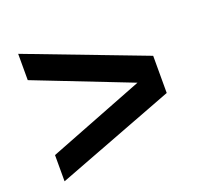

<svg xmlns="http://www.w3.org/2000/svg" viewBox="-100 -712 799 763"><g transform="rotate(-20 300.0 -330.5)"><path d="M49.3 -61V-171.9L455.6 -330.1L49.3 -488.8V-600.1L550.8 -409.2V-252Z"/></g></svg>

Font: Cousine
Style: Bold Italic
Weight: 700
Italic angle: -12°
Monospace: yes
Designer: Steve Matteson
Foundry: Ascender Corporation
Version: Version 1.20